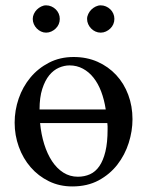

<svg xmlns="http://www.w3.org/2000/svg" viewBox="-20 -669 540 704"><path d="M465.8 -231.9Q465.8 -188.5 451.9 -144.8Q438 -101.1 410.4 -65.4Q382.8 -29.8 341.6 -7.6Q300.3 14.6 245.1 14.6Q198.2 14.6 159.4 -4.4Q120.6 -23.4 92.5 -55.7Q64.5 -87.9 49.1 -130.4Q33.7 -172.9 33.7 -219.2Q33.7 -264.6 48.6 -307.9Q63.5 -351.1 91.6 -384.8Q119.6 -418.5 159.7 -439.2Q199.7 -460 250 -460Q298.3 -460 337.9 -442.4Q377.4 -424.8 406 -394Q434.6 -363.3 450.2 -321.5Q465.8 -279.8 465.8 -231.9ZM374.5 -194.3V-206.1Q374.5 -210.9 373.5 -217.8H127Q130.9 -176.3 142.1 -140.4Q153.3 -104.5 170.9 -77.9Q188.5 -51.3 212.4 -36.1Q236.3 -21 265.6 -21Q289.6 -21 309.8 -30Q330.1 -39.1 344.2 -59.6Q358.4 -80.1 366.5 -113.3Q374.5 -146.5 374.5 -194.3ZM367.7 -267.6Q362.3 -303.2 351.1 -333Q339.8 -362.8 323 -384Q306.2 -405.3 283.9 -417.2Q261.7 -429.2 234.9 -429.2Q215.8 -429.2 196 -420.7Q176.3 -412.1 160.6 -393.1Q145 -374 135 -343Q125 -312 125 -267.6ZM199.2 -599.6Q199.2 -589.4 195.3 -580.3Q191.4 -571.3 184.3 -564.5Q177.2 -557.6 168.2 -553.5Q159.2 -549.3 148.9 -549.3Q139.2 -549.3 130.4 -553.5Q121.6 -557.6 114.7 -564.7Q107.9 -571.8 104 -580.8Q100.1 -589.8 100.1 -599.6Q100.1 -608.9 104.2 -617.9Q108.4 -627 115.2 -633.8Q122.1 -640.6 130.9 -645Q139.6 -649.4 148.9 -649.4Q159.2 -649.4 168.2 -645.5Q177.2 -641.6 184.3 -634.8Q191.4 -627.9 195.3 -618.9Q199.2 -609.9 199.2 -599.6ZM399.4 -599.6Q399.4 -589.4 395.5 -580.3Q391.6 -571.3 384.5 -564.5Q377.4 -557.6 368.4 -553.5Q359.4 -549.3 349.1 -549.3Q338.9 -549.3 329.8 -553.5Q320.8 -557.6 314 -564.7Q307.1 -571.8 303.2 -580.8Q299.3 -589.8 299.3 -599.6Q299.3 -608.9 303.7 -617.9Q308.1 -627 314.9 -633.8Q321.8 -640.6 330.8 -645Q339.8 -649.4 349.1 -649.4Q359.4 -649.4 368.4 -645.5Q377.4 -641.6 384.5 -634.8Q391.6 -627.9 395.5 -618.9Q399.4 -609.9 399.4 -599.6Z"/></svg>

Font: Doulos SIL Compact
Style: Regular
Weight: 400
Designer: Walt Agee, Victor Gaultney, Peter Martin, Debbi Hosken
Foundry: SIL International
Version: Version 4.110; 2011; Maintenance release ; LnSpcTght